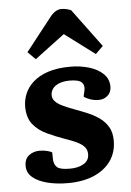

<svg xmlns="http://www.w3.org/2000/svg" viewBox="-56 -842 611 898"><g transform="rotate(-5 249.5 -393.0)"><path d="M241.5 -52.5Q281 -52.5 306.5 -67.8Q332 -83 332 -113Q332 -133 320.5 -146.5Q309 -160 286.5 -171Q264 -182 230 -193.5Q186.5 -209 147 -227.5Q107.5 -246 82.7 -277Q58 -308 58 -360.5Q58 -390 70 -419.5Q82 -449 108.7 -473.5Q135.5 -498 179 -512.8Q222.5 -527.5 285 -527.5Q331.5 -527.5 372.3 -515.3Q413 -503 438.3 -478.8Q463.5 -454.5 463.5 -418.5Q463.5 -392 446 -376.5Q428.5 -361 403.5 -361Q382.5 -361 362.8 -368Q343 -375 334.5 -383L340 -406.5Q347 -433.5 333 -448.2Q319 -463 276.5 -463Q246 -463 225.8 -454.5Q205.5 -446 195.8 -432.5Q186 -419 186 -402.5Q186 -386 197.8 -373.3Q209.5 -360.5 232 -349.8Q254.5 -339 285.5 -327.5Q317 -316 347.5 -303.3Q378 -290.5 402.8 -272.5Q427.5 -254.5 442.3 -228.8Q457 -203 457 -165.5Q457 -110.5 428.5 -70.3Q400 -30 348.5 -8Q297 14 226 14Q174.5 14 131.3 3.3Q88 -7.5 62 -29Q36 -50.5 36 -83Q36 -116.5 57.3 -132.5Q78.5 -148.5 106.5 -148.5Q124 -148.5 140.5 -144.8Q157 -141 165.5 -135.5L166 -105.5Q166.5 -78.5 181.3 -65.5Q196 -52.5 241.5 -52.5ZM444.5 -611 409 -576 267.5 -682 127 -576.5 91 -612.5 211.5 -766Q225.5 -784 239 -792Q252.5 -800 266 -800Q278.5 -800 289.5 -797.5Q300.5 -795 311.5 -790.5Z"/></g></svg>

Font: Literata
Style: Italic
Weight: 400
Italic angle: -2°
Designer: Latin by Veronika Burian and Jose Scaglione. Greek by Irene Vlachou. Cyrillic by Vera Evstafieva
Foundry: TypeTogether
Version: Version 3.103;gftools[0.9.29]